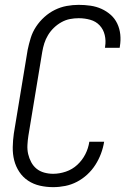

<svg xmlns="http://www.w3.org/2000/svg" viewBox="-20 -763 540 791"><path d="M199 8Q171 8 144.5 2Q118 -4 96 -18.5Q74 -33 59.5 -55Q45 -77 38.5 -102.5Q32 -128 32.5 -156.5Q33 -185 37 -213L94 -558Q99 -582 106.5 -606.5Q114 -631 128.5 -653Q143 -675 163 -693Q183 -711 206.5 -722.5Q230 -734 255 -738.5Q280 -743 304 -743Q329 -743 353 -739.5Q377 -736 398 -726.5Q419 -717 436 -702Q453 -687 463 -666Q473 -645 475.5 -621Q478 -597 474 -573Q474 -571 473.5 -569.5Q473 -568 473 -566H412Q413 -567 413 -568.5Q413 -570 413 -571Q417 -595 411.5 -618.5Q406 -642 390.5 -658.5Q375 -675 352 -681.5Q329 -688 304 -688Q286 -688 268 -684.5Q250 -681 233 -671.5Q216 -662 202 -648.5Q188 -635 178 -618.5Q168 -602 162.5 -584.5Q157 -567 154 -549L97 -204Q94 -185 93 -165.5Q92 -146 96 -128.5Q100 -111 108.5 -95Q117 -79 130.5 -68Q144 -57 162 -52Q180 -47 199 -47Q225 -47 251.5 -56Q278 -65 298.5 -84Q319 -103 331.5 -127.5Q344 -152 348 -179H409Q405 -154 396 -130Q387 -106 373 -84Q359 -62 339.5 -44Q320 -26 297 -14Q274 -2 249 3Q224 8 199 8Z"/></svg>

Font: Iosevka Curly Light Oblique
Style: Regular
Weight: 300
Italic angle: -9°
Monospace: yes
Designer: Belleve Invis
Foundry: Belleve Invis
Version: Version 11.1.0; ttfautohint (v1.8.3)